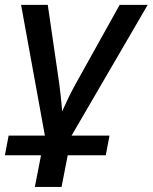

<svg xmlns="http://www.w3.org/2000/svg" viewBox="-31 -548 617 776"><path d="M242.7 79.6 217.8 207.5H109.9L134.8 79.6H-11.2L3.9 0H150.4L54.2 -528.3H162.1L208.5 -209.5Q211.4 -186 214.6 -158.2Q217.8 -130.4 220.2 -98.1Q233.9 -128.9 248 -157.7Q262.2 -186.5 277.3 -213.4L452.6 -528.3H565.9L258.3 0H411.6L396.5 79.6Z"/></svg>

Font: Arimo Medium
Style: Italic
Weight: 500
Italic angle: -12°
Designer: Steve Matteson
Foundry: Monotype Imaging Inc.
Version: Version 1.33